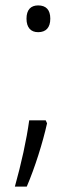

<svg xmlns="http://www.w3.org/2000/svg" viewBox="-20 -561 284 710"><path d="M78 -492C78 -459 94 -442 121 -442C150 -442 166 -459 166 -492C166 -525 150 -541 121 -541C94 -541 78 -525 78 -492ZM154 -105 149 -116H88C78 -43 59 43 35 129H79C109 59 138 -33 154 -105Z"/></svg>

Font: Noto Sans Myanmar UI Light
Style: Regular
Weight: 300
Designer: Monotype Design Team
Foundry: Monotype Imaging Inc.
Version: Version 2.103